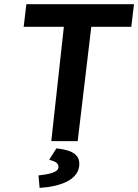

<svg xmlns="http://www.w3.org/2000/svg" viewBox="-20 -674 660 917"><path d="M351 0 416 -546H607L620 -654H106L93 -546H285L225 0ZM249 35 215 89 221 91C249 98 261 108 259 127C257 145 227 157 170 163L164 164L169 223H174C263 217 350 188 358 120C364 69 332 44 253 35Z"/></svg>

Font: Falling Sky
Style: MedObl
Weight: 500
Designer: Paul D. Hunt
Foundry: Adobe Systems Incorporated
Version: Version 1.02